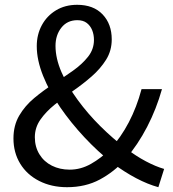

<svg xmlns="http://www.w3.org/2000/svg" viewBox="-20 -766 720 799"><path d="M259 13Q194 13 143 -13Q92 -39 64 -85Q36 -131 36 -190Q36 -244 60 -285Q84 -326 122.5 -358Q161 -390 203.5 -417.5Q246 -445 284 -472Q322 -499 346.5 -530Q371 -561 371 -600Q371 -622 363.5 -640.5Q356 -659 341 -670.5Q326 -682 302 -682Q260 -682 235.5 -651Q211 -620 211 -575Q211 -523 236 -465.5Q261 -408 303.5 -350Q346 -292 398 -240.5Q450 -189 502 -150Q545 -117 586.5 -95Q628 -73 663 -63L639 13Q595 1 546.5 -24.5Q498 -50 447 -88Q387 -135 331 -195Q275 -255 230.5 -319.5Q186 -384 159.5 -450Q133 -516 133 -574Q133 -622 154 -661Q175 -700 213 -723Q251 -746 301 -746Q369 -746 407 -706Q445 -666 445 -602Q445 -555 421.5 -517.5Q398 -480 362 -448.5Q326 -417 285 -388.5Q244 -360 207.5 -330.5Q171 -301 148 -268Q125 -235 125 -195Q125 -155 144 -124Q163 -93 196 -76.5Q229 -60 270 -60Q316 -60 358.5 -84Q401 -108 438 -145Q483 -194 516 -257Q549 -320 569 -395H654Q631 -313 592.5 -238.5Q554 -164 501 -102Q455 -51 395.5 -19Q336 13 259 13Z"/></svg>

Font: Noto Sans HK
Style: Regular
Weight: 400
Designer: Ryoko NISHIZUKA 西塚涼子 (kana, bopomofo & ideographs); Paul D. Hunt (Latin, Greek & Cyrillic); Sandoll Communications 산돌커뮤니
Foundry: Adobe
Version: Version 2.004-H2;hotconv 1.0.118;makeotfexe 2.5.65603